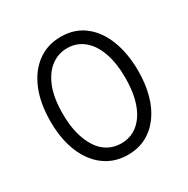

<svg xmlns="http://www.w3.org/2000/svg" viewBox="-156 -814 952 970"><g transform="rotate(-30 320.0 -329.5)"><path d="M321 14Q261 14 213.5 -11Q166 -36 132.5 -81Q99 -126 81.5 -188.5Q64 -251 64 -326Q64 -434 96.5 -511.5Q129 -589 187 -631Q245 -673 322 -673Q402 -673 459 -629Q516 -585 546 -507Q576 -429 576 -327Q576 -253 559 -190.5Q542 -128 508.5 -82Q475 -36 428 -11Q381 14 321 14ZM320 -53Q361 -53 394 -71Q427 -89 451.5 -124.5Q476 -160 489 -211.5Q502 -263 502 -331Q502 -416 480 -478Q458 -540 417 -573.5Q376 -607 321 -607Q270 -607 228.5 -576.5Q187 -546 162 -485Q137 -424 137 -330Q137 -263 150.5 -212Q164 -161 188 -125Q212 -89 245.5 -71Q279 -53 320 -53Z"/></g></svg>

Font: Bricolage Grotesque 24pt Light
Style: Regular
Weight: 300
Designer: Mathieu Triay
Foundry: Atelier Triay
Version: Version 1.001;gftools[0.9.33.dev8+g029e19f]